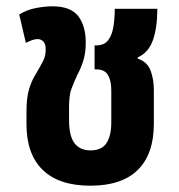

<svg xmlns="http://www.w3.org/2000/svg" viewBox="-20 -576 567 609"><path d="M267 13Q167 13 115.5 -37Q64 -87 64 -182V-223Q64 -265 72 -292.5Q80 -320 94 -342Q107 -364 116 -381Q125 -398 125 -419Q125 -437 117.5 -444.5Q110 -452 99 -452Q85 -452 62 -440L41 -530Q65 -545 94 -550.5Q123 -556 146 -556Q204 -556 228 -525Q252 -494 252 -441Q252 -410 245 -386Q238 -362 225 -338Q214 -314 206.5 -294Q199 -274 199 -236V-196Q199 -144 216.5 -121.5Q234 -99 267 -99Q303 -99 318 -122.5Q333 -146 333 -188V-289Q333 -320 322.5 -338Q312 -356 285 -356H280V-432H285Q311 -432 323.5 -449Q336 -466 340 -493Q344 -520 344 -548H479Q479 -488 465 -448.5Q451 -409 417 -394V-390Q447 -380 457.5 -352.5Q468 -325 468 -290V-184Q468 -87 417 -37Q366 13 267 13Z"/></svg>

Font: Noto Sans Thai Cond
Style: Bold
Weight: 700
Width: 3
Designer: Monotype Design Team
Foundry: Monotype Imaging Inc.
Version: Version 2.002; ttfautohint (v1.8.4.7-5d5b)